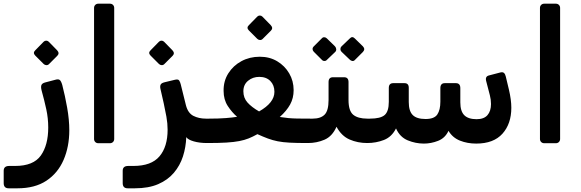

<svg xmlns="http://www.w3.org/2000/svg" viewBox="-69 -770 3146 1039"><path d="M-22 249Q-49 249 -49 221V154Q-49 128 -19 128H13Q112 128 152 71.5Q192 15 192 -80Q192 -130 181.5 -178.5Q171 -227 156 -281Q151 -301 155.5 -310.5Q160 -320 176 -324L233 -339Q247 -343 254.5 -337Q262 -331 268 -310Q283 -252 294.5 -187Q306 -122 306 -65Q306 24 275 95.5Q244 167 182 208Q120 249 26 249ZM196 -423Q190 -417 181.5 -417.5Q173 -418 167 -424L122 -469Q107 -484 122 -498L167 -544Q173 -550 181 -550Q189 -550 195 -544L240 -498Q255 -482 241 -468Z M463 5Q453 5 446.5 -1.5Q440 -8 440 -18V-727Q440 -737 446.5 -743.5Q453 -750 463 -750H526Q536 -750 542.5 -743.5Q549 -737 549 -727V-18Q549 -8 542.5 -1.5Q536 5 526 5Z M622 249Q595 249 595 221V154Q595 128 625 128H653Q750 128 794 76Q838 24 838 -68Q838 -102 831.5 -138.5Q825 -175 817 -211L799 -290Q796 -304 800.5 -312.5Q805 -321 822 -325L876 -338Q895 -343 900.5 -334.5Q906 -326 909 -314L937 -201Q948 -158 977.5 -143Q1007 -128 1045 -128H1064Q1081 -128 1081 -113V-26Q1081 4 1051 4Q1011 4 979.5 -5Q948 -14 939 -28Q937 27 921 76.5Q905 126 872 165Q839 204 787 226.5Q735 249 661 249ZM820 -423Q814 -417 805.5 -417.5Q797 -418 791 -424L746 -469Q731 -484 746 -498L791 -544Q797 -550 805 -550Q813 -550 819 -544L864 -498Q879 -482 865 -468Z M1053 4Q1036 4 1036 -14V-103Q1036 -128 1062 -128Q1115 -128 1153 -131Q1191 -134 1214 -138Q1186 -162 1163.5 -196.5Q1141 -231 1141 -278Q1140 -331 1166.5 -373Q1193 -415 1237.5 -439Q1282 -463 1337 -463Q1390 -463 1431 -438.5Q1472 -414 1496 -373Q1520 -332 1520 -282Q1520 -239 1501 -204.5Q1482 -170 1445 -137Q1471 -133 1492 -131Q1513 -129 1540 -128.5Q1567 -128 1611 -128Q1628 -128 1628 -111V-30Q1628 4 1593 4Q1537 4 1499 2Q1461 0 1433.5 -5.5Q1406 -11 1380.5 -20.5Q1355 -30 1324 -44Q1299 -30 1276.5 -21Q1254 -12 1225.5 -6.5Q1197 -1 1156 1.5Q1115 4 1053 4ZM1333 -167Q1416 -214 1416 -273Q1416 -309 1394 -331.5Q1372 -354 1334 -354Q1299 -354 1273.5 -333Q1248 -312 1248 -276Q1248 -240 1270.5 -215Q1293 -190 1333 -167ZM1352 -559Q1346 -553 1337.5 -553.5Q1329 -554 1323 -560L1278 -605Q1263 -620 1278 -634L1323 -680Q1329 -686 1337 -686Q1345 -686 1351 -680L1396 -634Q1411 -618 1397 -604Z M1598 4Q1583 4 1583 -12V-98Q1583 -128 1613 -128H1623Q1666 -128 1687.5 -149.5Q1709 -171 1709 -229V-326Q1709 -352 1733 -352H1793Q1817 -352 1817 -326V-229Q1817 -170 1842.5 -149Q1868 -128 1919 -128H1933Q1948 -128 1948 -113V-26Q1948 4 1918 4Q1867 4 1823 -15Q1779 -34 1752 -84Q1729 -32 1687 -14Q1645 4 1598 4ZM1700 -446Q1695 -440 1686.5 -440Q1678 -440 1672 -447L1629 -490Q1623 -496 1622.5 -504Q1622 -512 1629 -519L1672 -562Q1678 -569 1686 -568.5Q1694 -568 1700 -562L1744 -519Q1750 -512 1750.5 -503.5Q1751 -495 1745 -489ZM1852 -446Q1846 -439 1838 -440Q1830 -441 1824 -447L1779 -490Q1773 -496 1773 -504.5Q1773 -513 1779 -519L1824 -562Q1837 -576 1851 -562L1895 -519Q1909 -504 1895 -489Z M2225 7Q2180 7 2137.5 -10.5Q2095 -28 2074 -75Q2051 -29 2008.5 -12.5Q1966 4 1918 4Q1903 4 1903 -12V-98Q1903 -128 1933 -128Q1990 -128 2012.5 -147.5Q2035 -167 2035 -219V-294Q2035 -320 2059 -320H2120Q2143 -320 2143 -295V-218Q2143 -169 2164.5 -147.5Q2186 -126 2234 -126Q2281 -126 2297.5 -150.5Q2314 -175 2314 -220V-293Q2314 -320 2338 -320H2398Q2422 -320 2422 -293V-216Q2422 -168 2443.5 -146.5Q2465 -125 2510 -125Q2550 -125 2569 -147Q2588 -169 2588 -207Q2588 -231 2582 -254L2562 -331Q2555 -357 2578 -362L2639 -378Q2652 -381 2658.5 -375Q2665 -369 2668 -356L2685 -285Q2698 -230 2698 -187Q2698 -100 2650 -46.5Q2602 7 2508 7Q2460 7 2420 -9Q2380 -25 2358 -62Q2340 -23 2302 -8Q2264 7 2225 7Z M2876 5Q2866 5 2859.5 -1.5Q2853 -8 2853 -18V-727Q2853 -737 2859.5 -743.5Q2866 -750 2876 -750H2939Q2949 -750 2955.5 -743.5Q2962 -737 2962 -727V-18Q2962 -8 2955.5 -1.5Q2949 5 2939 5Z"/></svg>

Font: Rubik Medium
Style: Regular
Weight: 500
Designer: Hubert and Fischer
Foundry: Hubert and Fischer
Version: Version 2.300; ttfautohint (v1.8.4.7-5d5b);gftools[0.9.30]